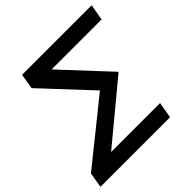

<svg xmlns="http://www.w3.org/2000/svg" viewBox="-206 -880 1034 1034"><g transform="rotate(-45 311.0 -362.5)"><path d="M-3 -87 347.5 -369 96 -638 110.5 -725H640.5L624 -633H243.5L489.5 -369L155.5 -92H528.5L512.5 0H-17.5Z"/></g></svg>

Font: JuliaMono Italic
Style: Regular
Weight: 400
Italic angle: -9°
Monospace: yes
Designer: cormullion
Foundry: corm
Version: Version 0.049; ttfautohint (v1.8.4)